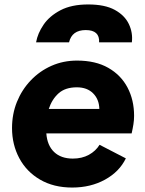

<svg xmlns="http://www.w3.org/2000/svg" viewBox="-20 -830 652 862"><path d="M304 12Q221 12 160 -23.5Q99 -59 66.5 -120Q34 -181 34 -255Q34 -318 56 -372.5Q78 -427 118 -469Q158 -511 211 -534.5Q264 -558 326 -558Q409 -558 466 -525.5Q523 -493 552.5 -437Q582 -381 582 -310Q582 -291 579 -272Q576 -253 571 -231H188Q192 -177 223 -147.5Q254 -118 307 -118Q348 -118 379 -135Q410 -152 427 -180L545 -119Q516 -59 451.5 -23.5Q387 12 304 12ZM325 -438Q273 -438 243 -411Q213 -384 199 -341H426Q425 -384 398 -411Q371 -438 325 -438ZM142 -640Q149 -680 175.5 -719Q202 -758 251.5 -784Q301 -810 376 -810Q451 -810 495.5 -785.5Q540 -761 558.5 -722Q577 -683 572 -640H425Q428 -695 365 -695Q303 -695 290 -640Z"/></svg>

Font: Plus Jakarta Sans ExtraBold
Style: Italic
Weight: 800
Italic angle: -8°
Designer: Gumpita Rahayu
Foundry: Tokotype
Version: Version 2.071; ttfautohint (v1.8.4.7-5d5b);gftools[0.9.29]